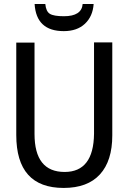

<svg xmlns="http://www.w3.org/2000/svg" viewBox="-20 -926 640 956"><path d="M539.1 -714.8V-252Q539.1 -125 477.5 -57.6Q416 9.8 296.9 9.8Q61 9.8 61 -253.9V-713.9H151.9V-258.8Q151.9 -69.8 301.8 -69.8Q445.8 -69.8 448.2 -259.8V-714.8ZM446.3 -906.2Q441.9 -844.2 402.8 -807.6Q363.8 -771 297.4 -771Q160.6 -771 152.3 -906.2H205.6Q209 -869.1 228.3 -857.2Q247.6 -845.2 298.3 -845.2Q386.7 -845.2 391.6 -906.2Z"/></svg>

Font: Droid Sans Mono
Style: Regular
Weight: 400
Monospace: yes
Foundry: Ascender Corporation
Version: Version 1.00 build 112